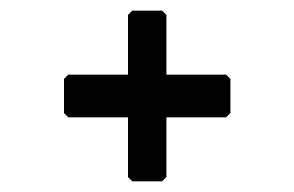

<svg xmlns="http://www.w3.org/2000/svg" viewBox="-20 -532 552 360"><path d="M228 -192 220 -200V-312H108L100 -320V-384L108 -392H220V-504L228 -512H284L292 -504V-392H404L412 -384V-320L404 -312H292V-200L284 -192Z"/></svg>

Font: Hasubi Mono
Style: Regular
Weight: 400
Designer: Eli Heuer
Foundry: Eli Heuer
Version: Version 1.000